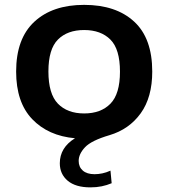

<svg xmlns="http://www.w3.org/2000/svg" viewBox="-20 -574 710 809"><path d="M361 215.5Q298.5 215.5 265.2 187.5Q232 159.5 232 114Q232 48 296 8.5Q183 -1.5 115.5 -72.2Q48 -143 48 -272.5Q48 -411.5 124.8 -482.5Q201.5 -553.5 334.5 -553.5Q468.5 -553.5 545 -483.2Q621.5 -413 621.5 -272.5Q621.5 -164 572.8 -96.5Q524 -29 441.5 -4.5Q365 18 338.2 46.5Q311.5 75 311.5 104Q311.5 129.5 329 144.8Q346.5 160 378.5 160Q394 160 411 156.5Q428 153 445.5 145L450.5 198Q430.5 206.5 408.5 211Q386.5 215.5 361 215.5ZM334.5 -96Q405 -96 445.2 -137Q485.5 -178 485.5 -272Q485.5 -367 445.2 -407.2Q405 -447.5 334.5 -447.5Q264 -447.5 224 -407.2Q184 -367 184 -273Q184 -178.5 224 -137.2Q264 -96 334.5 -96Z"/></svg>

Font: Encode Sans Expanded SemiBold
Style: Regular
Weight: 600
Width: 7
Designer: Multiple Designers
Foundry: Impallari Type
Version: Version 3.000; ttfautohint (v1.8.3) -l 8 -r 50 -G 200 -x 14 